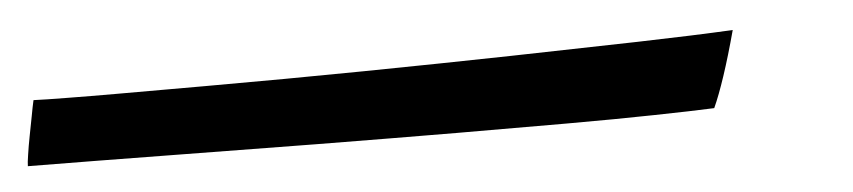

<svg xmlns="http://www.w3.org/2000/svg" viewBox="-64 -73 862 194"><g transform="rotate(-5 367.5 24.0)"><path d="M144.5 -5.5Q226 -5.5 305.2 -6.5Q384.5 -7.5 455.5 -9Q526.5 -10.5 584.5 -12Q642.5 -13.5 681 -15.5Q674 10.5 667.5 30Q661 49.5 655.5 61.5Q632 62.5 594.5 63.2Q557 64 506 64Q459.5 64 394.2 63.8Q329 63.5 253.8 62.8Q178.5 62 102.5 61Q26.5 60 -40.5 59.5Q-40.5 56 -39.2 47.8Q-38 39.5 -36 29.2Q-34 19 -32.2 9.5Q-30.5 0 -29 -6.5Q-17.5 -6 5.5 -5.8Q28.5 -5.5 55.5 -5.5Q82.5 -5.5 106.8 -5.5Q131 -5.5 144.5 -5.5Z"/></g></svg>

Font: Grandstander Thin Light
Style: Italic
Weight: 300
Italic angle: -15°
Version: Version 1.200